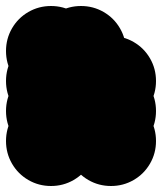

<svg xmlns="http://www.w3.org/2000/svg" viewBox="-70 -520 540 640"><path d="M150 -50Q150 -91 170 -125.5Q190 -160 224.5 -180Q259 -200 300 -200Q341 -200 375.5 -180Q410 -160 430 -125.5Q450 -91 450 -50Q450 -9 430 25.5Q410 60 375.5 80Q341 100 300 100Q259 100 224.5 80Q190 60 170 25.5Q150 -9 150 -50ZM150 -150Q150 -191 170 -225.5Q190 -260 224.5 -280Q259 -300 300 -300Q341 -300 375.5 -280Q410 -260 430 -225.5Q450 -191 450 -150Q450 -109 430 -74.5Q410 -40 375.5 -20Q341 0 300 0Q259 0 224.5 -20Q190 -40 170 -74.5Q150 -109 150 -150ZM150 -250Q150 -291 170 -325.5Q190 -360 224.5 -380Q259 -400 300 -400Q341 -400 375.5 -380Q410 -360 430 -325.5Q450 -291 450 -250Q450 -209 430 -174.5Q410 -140 375.5 -120Q341 -100 300 -100Q259 -100 224.5 -120Q190 -140 170 -174.5Q150 -209 150 -250ZM50 -350Q50 -391 70 -425.5Q90 -460 124.5 -480Q159 -500 200 -500Q241 -500 275.5 -480Q310 -460 330 -425.5Q350 -391 350 -350Q350 -309 330 -274.5Q310 -240 275.5 -220Q241 -200 200 -200Q159 -200 124.5 -220Q90 -240 70 -274.5Q50 -309 50 -350ZM-50 -350Q-50 -391 -30 -425.5Q-10 -460 24.5 -480Q59 -500 100 -500Q141 -500 175.5 -480Q210 -460 230 -425.5Q250 -391 250 -350Q250 -309 230 -274.5Q210 -240 175.5 -220Q141 -200 100 -200Q59 -200 24.5 -220Q-10 -240 -30 -274.5Q-50 -309 -50 -350ZM-50 -250Q-50 -291 -30 -325.5Q-10 -360 24.5 -380Q59 -400 100 -400Q141 -400 175.5 -380Q210 -360 230 -325.5Q250 -291 250 -250Q250 -209 230 -174.5Q210 -140 175.5 -120Q141 -100 100 -100Q59 -100 24.5 -120Q-10 -140 -30 -174.5Q-50 -209 -50 -250ZM-50 -150Q-50 -191 -30 -225.5Q-10 -260 24.5 -280Q59 -300 100 -300Q141 -300 175.5 -280Q210 -260 230 -225.5Q250 -191 250 -150Q250 -109 230 -74.5Q210 -40 175.5 -20Q141 0 100 0Q59 0 24.5 -20Q-10 -40 -30 -74.5Q-50 -109 -50 -150ZM-50 -50Q-50 -91 -30 -125.5Q-10 -160 24.5 -180Q59 -200 100 -200Q141 -200 175.5 -180Q210 -160 230 -125.5Q250 -91 250 -50Q250 -9 230 25.5Q210 60 175.5 80Q141 100 100 100Q59 100 24.5 80Q-10 60 -30 25.5Q-50 -9 -50 -50Z"/></svg>

Font: TINY 5x3
Style: Regular
Weight: 400
Designer: Jack Halten Fahnestock
Foundry: Velvetyne Type Foundry
Version: Version 1.002